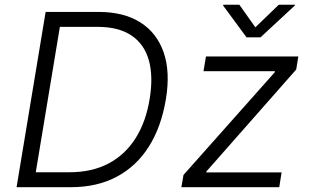

<svg xmlns="http://www.w3.org/2000/svg" viewBox="-20 -777 1288 797"><path d="M274.4 0H86.9L97.2 -62H268.6Q361.8 -62 430.7 -98.4Q499.5 -134.8 542.7 -203.1Q585.9 -271.5 601.1 -365.7Q616.7 -459.5 597.9 -526.6Q579.1 -593.8 525.9 -629.6Q472.7 -665.5 384.8 -665.5H194.3L205.1 -727.5H389.2Q493.7 -727.5 562.5 -684.1Q631.3 -640.6 659.4 -559.3Q687.5 -478 668.5 -364.7Q649.4 -250 597.9 -168.5Q546.4 -86.9 464.8 -43.5Q383.3 0 274.4 0ZM238.8 -727.5 118.2 0H48.8L169.4 -727.5ZM732.9 0 741.7 -50.8 1120.6 -477.1 1121.1 -481.4H824.7L835 -542.5H1218.3L1209.5 -488.3L836.9 -65.4L835.9 -61.5H1148.9L1139.2 0ZM973.6 -757.3 1040 -663.6 1137.2 -757.3H1204.6L1203.6 -753.9L1061.5 -622.1H1003.4L906.2 -753.9L907.2 -757.3Z"/></svg>

Font: Inter 16pt Light
Style: Italic
Weight: 300
Italic angle: -9.3988°
Version: Version 4.001;git-66647c0bb